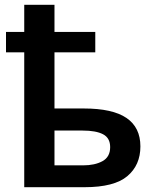

<svg xmlns="http://www.w3.org/2000/svg" viewBox="-20 -780 646 800"><path d="M207 -760V-647H377V-562H207V-328H329Q449 -328 507 -288.5Q565 -249 565 -170Q565 -92 510.5 -46Q456 0 332 0H81V-562H5V-647H81V-760ZM324 -236H207V-91H326Q375 -91 407 -108.5Q439 -126 439 -167Q439 -205 409.5 -220.5Q380 -236 324 -236Z"/></svg>

Font: Noto Sans SemiBold
Style: Regular
Weight: 600
Designer: Monotype Design Team
Foundry: Monotype Imaging Inc.
Version: Version 2.007